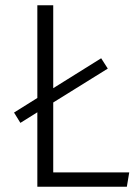

<svg xmlns="http://www.w3.org/2000/svg" viewBox="-20 -705 528 725"><path d="M459 0H121V-281L57 -241L33 -280L121 -335V-685H181V-372L362 -485L387 -446L181 -318V-54H468Z"/></svg>

Font: Trujillo Light
Style: Regular
Weight: 300
Designer: Fira Sans original fonts by bBox Type GmbH, Carrois Corporate GbR, & Edenspiekermann AG / Changes by Cristiano Sobral
Foundry: Fira Sans original fonts by bBox Type GmbH, Carrois Corporate GbR, & Edenspiekermann AG / Changes by Cristiano Sobral
Version: Version 4.301;July 28, 2020;FontCreator 13.0.0.2655 64-bit